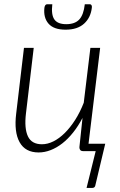

<svg xmlns="http://www.w3.org/2000/svg" viewBox="-20 -728 579 925"><path d="M142.5 -497.5 105 -181Q96.5 -109.5 114.5 -71.2Q132.5 -33 182 -33Q209.5 -33 237.5 -47Q265.5 -61 292 -87.2Q318.5 -113.5 342 -150.2Q365.5 -187 383.5 -233L415.5 -497.5H462.5L406.5 -35.5H487L440 162Q438.5 177.5 424 177.5H397L441 0H380.5Q371 0 366.8 -5Q362.5 -10 362.5 -18.5L377.5 -160Q357 -120.5 332.2 -89.5Q307.5 -58.5 280.2 -37.2Q253 -16 224 -4.8Q195 6.5 166 6.5Q102 6.5 74.5 -42.8Q47 -92 58 -181L95.5 -497.5ZM299 -611.5Q341 -611.5 362 -634.2Q383 -657 388.5 -707.5H413Q418.5 -707.5 421 -702.8Q423.5 -698 422.5 -691Q417 -643 385 -614Q353 -585 296 -585Q239 -585 213.8 -614Q188.5 -643 194 -691Q195 -698 198.2 -702.8Q201.5 -707.5 207 -707.5H232Q226 -657 242 -634.2Q258 -611.5 299 -611.5Z"/></svg>

Font: Lato Light
Style: Italic
Weight: 300
Italic angle: -7°
Designer: Lukasz Dziedzic
Foundry: tyPoland Lukasz Dziedzic
Version: Version 2.007; 2014-02-27